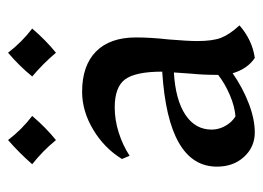

<svg xmlns="http://www.w3.org/2000/svg" viewBox="-108 -534 653 477"><g transform="rotate(-90 218.5 -295.5)"><path d="M43 -83Q43 -204 279 -219Q279 -285 260 -311Q241 -337 190 -337Q159 -337 127.5 -327Q96 -317 70 -300L62 -319Q89 -363 135 -390.5Q181 -418 229 -418Q294 -418 329 -383.5Q364 -349 364 -284Q364 -248 359 -203Q355 -155 355 -132Q355 -94 363 -73Q371 -52 394 -27Q357 5 313 11Q286 -7 275 -44Q239 -19 200 -4Q161 11 128 11Q92 11 67.5 -15.5Q43 -42 43 -83ZM271 -80V-85Q271 -117 274 -147L277 -190Q209 -186 172 -161.5Q135 -137 135 -96Q135 -79 144 -62.5Q153 -46 168 -37Q193 -39 221 -51Q249 -63 271 -80ZM49 -542Q77 -574 109 -602Q135 -568 169 -542Q140 -508 109 -483Q82 -516 49 -542ZM267 -542Q292 -573 326 -602Q352 -568 386 -542Q357 -508 326 -483Q299 -515 267 -542Z"/></g></svg>

Font: Mirza
Style: Regular
Weight: 400
Designer: Arabic design by Kourosh Beigpour, Latin design by Eduardo Tunni, engineering by Lasse Fister
Version: Version 1.000